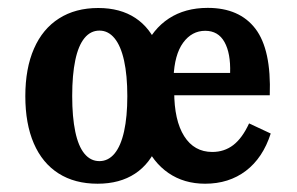

<svg xmlns="http://www.w3.org/2000/svg" viewBox="-20 -448 742 480"><path d="M43.3 -207.6Q43.3 -277.1 65 -326.5Q86.6 -375.9 127.6 -401.9Q168.5 -428 225.7 -428Q280.7 -428 318.5 -403Q356.2 -378.1 375.4 -329.5Q394.5 -280.9 394.5 -209.4Q394.5 -137.5 375.1 -88.2Q355.8 -39 317.6 -13.9Q279.4 11.3 224 11.3Q166.8 11.3 126.3 -14.5Q85.8 -40.3 64.5 -89.5Q43.3 -138.6 43.3 -207.6ZM298.3 -207.7Q298.3 -259.7 290.2 -296.4Q282.1 -333.1 266.4 -352.3Q250.6 -371.5 228.6 -371.5Q206.5 -371.5 191.2 -352.8Q175.8 -334 168.2 -297.5Q160.5 -261 160.5 -208.1Q160.5 -155.3 168.2 -118.8Q175.8 -82.3 191.2 -63.7Q206.5 -45.2 228.6 -45.2Q250.6 -45.2 266.4 -64.1Q282.1 -83.1 290.2 -119.6Q298.3 -156.1 298.3 -207.7ZM319.4 -209.8Q319.4 -276.5 340.6 -325.9Q361.8 -375.3 402.2 -401.8Q442.7 -428.3 499.3 -428.3Q578.7 -428.3 618.6 -376.1Q658.4 -323.8 654.4 -209.9H378.3L377.1 -265.6H555.3Q556.9 -314.8 541.2 -342.9Q525.6 -371 493 -371Q459.6 -371 437.8 -341.2Q416.1 -311.4 413.9 -254.5L416.7 -249.5Q415.5 -240.4 415.5 -219.3Q415.5 -146.9 440.5 -107.5Q465.4 -68.1 510.7 -68.1Q540.8 -68.1 563.3 -85.4Q585.8 -102.8 602.7 -139.5L656.8 -114.2Q637.2 -53.2 594.7 -20.9Q552.2 11.3 492.8 11.3Q440.1 11.3 401.1 -15.5Q362.1 -42.3 340.8 -92.3Q319.4 -142.3 319.4 -209.8Z"/></svg>

Font: Playfair Micro SmCond SmLight
Style: Regular
Weight: 360
Width: 4
Designer: Claus Eggers Sørensen
Foundry: Claus Eggers Sørensen
Version: Version 2.100;Glyphs 3.2 (3219)